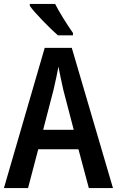

<svg xmlns="http://www.w3.org/2000/svg" viewBox="-20 -959 596 979"><path d="M380 -198H175L123 0H0L208 -715H346L556 0H433ZM303 -500Q285 -581 278 -619Q271 -579 253 -501L200 -297H356ZM352 -791V-779H275Q244 -806 197.5 -854Q151 -902 132 -929V-939H261Q276 -909 303 -865.5Q330 -822 352 -791Z"/></svg>

Font: Noto Sans Display Medium Narrow
Style: Regular
Weight: 500
Width: 4
Designer: Monotype Design team
Foundry: Monotype Imaging Inc.
Version: Version 1.000